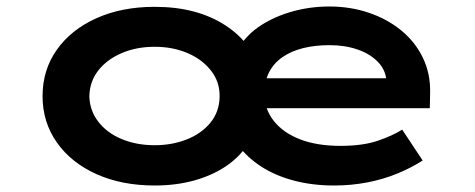

<svg xmlns="http://www.w3.org/2000/svg" viewBox="-20 -561 1461 591"><path d="M456 10Q355 10 277 -25Q199 -60 155 -122.5Q111 -185 111 -265Q111 -346 155 -408Q199 -470 277 -505Q355 -540 456 -540Q522 -540 576.5 -525.5Q631 -511 674.5 -482.5Q718 -454 746 -415L715 -414Q741 -456 784 -483.5Q827 -511 881 -526Q935 -541 994 -541Q1059 -541 1116 -521.5Q1173 -502 1215.5 -467Q1258 -432 1281.5 -383.5Q1305 -335 1304 -277L1303 -228H780L777 -320H1214L1170 -285V-303Q1170 -341 1146 -367.5Q1122 -394 1082.5 -408Q1043 -422 995 -422Q950 -422 913.5 -413Q877 -404 850 -385.5Q823 -367 808.5 -339Q794 -311 794 -272Q794 -225 823 -188.5Q852 -152 904 -132Q956 -112 1028 -112Q1096 -112 1142 -127.5Q1188 -143 1218 -162L1281 -67Q1247 -45 1203.5 -27Q1160 -9 1110.5 0.5Q1061 10 1009 10Q942 10 885 -5Q828 -20 784.5 -48Q741 -76 712 -115L742 -116Q716 -76 673.5 -48Q631 -20 576 -5Q521 10 456 10ZM456 -114Q509 -114 554 -131.5Q599 -149 627 -182.5Q655 -216 656 -263Q657 -308 630 -343Q603 -378 557.5 -397.5Q512 -417 456 -417Q400 -417 354.5 -397.5Q309 -378 282.5 -344Q256 -310 255 -265Q256 -221 282.5 -186.5Q309 -152 354.5 -133Q400 -114 456 -114Z"/></svg>

Font: Lexend Tera SemiBold
Style: Regular
Weight: 600
Version: Version 1.007